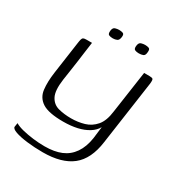

<svg xmlns="http://www.w3.org/2000/svg" viewBox="-150 -607 764 820"><g transform="rotate(30 232.0 -197.0)"><path d="M179 111Q138 111 101 106.5Q64 102 42 94Q20 86 21 76L24 57Q39 66 63.5 72Q88 78 116.5 81.5Q145 85 173 85Q221 85 254.5 71Q288 57 309 26.5Q330 -4 337 -50L344 -108Q333 -88 310.5 -74Q288 -60 257.5 -53Q227 -46 189 -46Q117 -46 86 -66Q55 -86 50.5 -123Q46 -160 53 -209L75 -364Q77 -379 79 -386.5Q81 -394 85.5 -396.5Q90 -399 100 -399H128Q124 -373 121 -348.5Q118 -324 114.5 -300Q111 -276 107.5 -251.5Q104 -227 100 -201Q92 -144 106 -117Q120 -90 148.5 -82.5Q177 -75 211 -75Q245 -75 275.5 -84Q306 -93 327.5 -118Q349 -143 355 -192L385 -399H411Q424 -399 428 -395.5Q432 -392 430 -373L385 -58Q373 31 322.5 71Q272 111 179 111ZM323 -460Q312 -460 304 -463.5Q296 -467 298 -483Q300 -499 310 -502Q320 -505 329 -505Q340 -505 348 -502Q356 -499 354 -483Q353 -467 344 -463.5Q335 -460 323 -460ZM195 -460Q183 -460 175.5 -463.5Q168 -467 170 -484Q172 -499 182 -502Q192 -505 201 -505Q212 -505 220 -502Q228 -499 226 -484Q224 -468 215 -464Q206 -460 195 -460Z"/></g></svg>

Font: Genos Light
Style: Italic
Weight: 300
Italic angle: -8°
Designer: Robert E. Leuschke
Foundry: Robert E. Leuschke
Version: Version 1.010